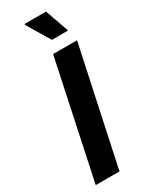

<svg xmlns="http://www.w3.org/2000/svg" viewBox="-231 -937 764 980"><g transform="rotate(-30 151.5 -447.0)"><path d="M16 0 162 -688H303L156 0ZM193 -754 112 -889 113 -894H239L287 -759L286 -754Z"/></g></svg>

Font: Saira Semi Condensed SemiBold
Style: Italic
Weight: 600
Width: 4
Italic angle: -12°
Designer: Hector Gatti with collaboration of the Omnibus-Type team
Foundry: Omnibus-Type
Version: Version 1.001; ttfautohint (v1.8)